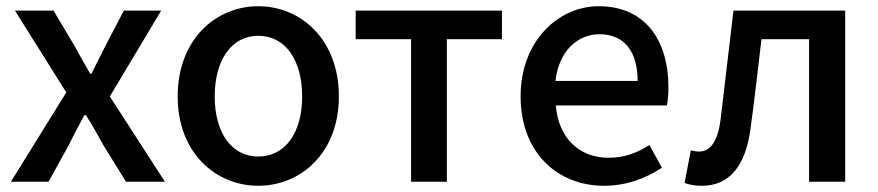

<svg xmlns="http://www.w3.org/2000/svg" viewBox="-20 -584 2822 617"><path d="M15 0H136L200 -116C217 -150 234 -183 251 -214H256C276 -183 295 -149 313 -116L385 0H510L333 -274L498 -550H378L320 -439C305 -409 289 -378 274 -347H270C252 -378 234 -409 218 -439L152 -550H28L193 -287Z M810 13C946 13 1069 -92 1069 -274C1069 -458 946 -564 810 -564C674 -564 551 -458 551 -274C551 -92 674 13 810 13ZM810 -81C724 -81 670 -158 670 -274C670 -391 724 -469 810 -469C897 -469 951 -391 951 -274C951 -158 897 -81 810 -81Z M1301 0H1416V-458H1593V-550H1123V-458H1301Z M1921 13C1993 13 2056 -11 2107 -45L2067 -118C2027 -92 1985 -77 1936 -77C1841 -77 1775 -140 1766 -245H2123C2126 -258 2128 -281 2128 -303C2128 -459 2050 -564 1904 -564C1775 -564 1653 -453 1653 -274C1653 -93 1772 13 1921 13ZM1765 -324C1776 -421 1837 -474 1906 -474C1986 -474 2029 -419 2029 -324Z M2235 13C2324 13 2376 -50 2392 -172C2405 -267 2416 -364 2427 -458H2580V0H2696V-550H2337C2323 -434 2310 -318 2296 -203C2287 -128 2262 -97 2226 -97C2216 -97 2208 -99 2200 -101L2180 4C2197 10 2213 13 2235 13Z"/></svg>

Font: Noto Sans CJK KR Medium
Style: Regular
Weight: 500
Designer: Ryoko NISHIZUKA (kana & ideographs); Paul D. Hunt (Latin, Greek & Cyrillic); Wenlong ZHANG (bopomofo); Sandoll Communica
Foundry: Adobe Systems Incorporated
Version: Version 1.004;PS 1.004;hotconv 1.0.82;makeotf.lib2.5.63406